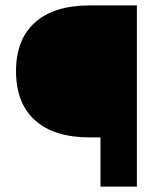

<svg xmlns="http://www.w3.org/2000/svg" viewBox="-20 -687 569 707"><path d="M350 0V-181H311Q179 -181 109 -244Q39 -307 39 -425Q39 -542 109 -604.5Q179 -667 311 -667H484V0Z"/></svg>

Font: Maven Pro Black
Style: Regular
Weight: 900
Designer: Joe Prince
Foundry: Joe Prince
Version: Version 2.103